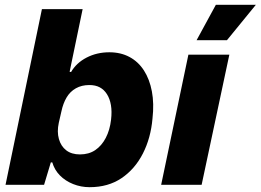

<svg xmlns="http://www.w3.org/2000/svg" viewBox="-20 -767 1082 797"><path d="M352 10Q316 10 283.5 -3Q251 -16 228.5 -39Q206 -62 197 -93H191L163 0H3L154 -729H323L269 -469L275 -468Q297 -506 339.5 -528Q382 -550 434 -550Q481 -550 517.5 -530.5Q554 -511 577.5 -474.5Q601 -438 610.5 -387.5Q620 -337 613 -275Q606 -194 573 -129.5Q540 -65 484.5 -27.5Q429 10 352 10ZM312 -126Q349 -126 375.5 -144Q402 -162 419 -194.5Q436 -227 441 -270Q445 -304 440.5 -330.5Q436 -357 424 -376Q412 -395 394 -404.5Q376 -414 351 -414Q319 -414 295 -400.5Q271 -387 256.5 -362.5Q242 -338 235 -305L224 -257Q216 -220 224.5 -190Q233 -160 255 -143Q277 -126 312 -126Z M649 0 762 -540H932L817 0ZM796 -600 876 -747H1042L922 -600Z"/></svg>

Font: Mona Sans ExtraLight ExtraBold
Style: Italic
Weight: 800
Italic angle: -11.6951°
Version: Version 2.000